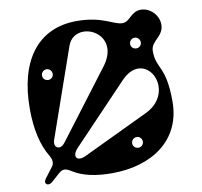

<svg xmlns="http://www.w3.org/2000/svg" viewBox="-85 -866 1021 972"><g transform="rotate(-10 425.0 -380.0)"><path d="M724 -558C724 -611 790 -621 790 -683C790 -732 748 -775 700 -775C648 -775 637 -724 598 -724C552 -724 504 -775 371 -775C168 -775 60 -623 60 -378C60 -274 79 -189 117 -127C126 -112 134 -89 120 -71L79 -17C59 9 85 26 107 6L151 -33C171 -50 186 -49 214 -31C266 2 334 15 414 15C619 15 778 -90 778 -290C778 -477 724 -463 724 -558ZM154 -202 313 -657C327 -698 360 -716 395 -716C446 -716 500 -676 500 -615C500 -589 490 -558 465 -525L205 -182C194 -167 183 -160 174 -160C154 -160 146 -180 154 -202ZM634 -255 292 -92C268 -82 246 -85 246 -106C246 -116 252 -128 264 -141L549 -440C579 -471 608 -484 634 -484C685 -484 722 -435 722 -380C722 -334 697 -285 634 -255ZM645 -586C629 -586 617 -598 617 -613C617 -628 629 -641 645 -641C660 -641 672 -628 672 -613C672 -598 660 -586 645 -586ZM178 -506C162 -506 150 -518 150 -533C150 -548 162 -561 178 -561C193 -561 205 -548 205 -533C205 -518 193 -506 178 -506ZM568 -89C552 -89 540 -101 540 -116C540 -131 552 -144 568 -144C583 -144 595 -131 595 -116C595 -101 583 -89 568 -89Z"/></g></svg>

Font: Pilowlava Atome
Style: Regular
Weight: 500
Designer: Anton Moglia, Jérémy Landes, Maksym Kobuzan (Cyrillic), Velvetyne Type Foundry
Foundry: Anton Moglia, Jérémy Landes, Velvetyne Type Foundry
Version: Version 1.002;Glyphs 3.3 (3303)